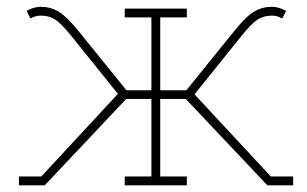

<svg xmlns="http://www.w3.org/2000/svg" viewBox="-20 -554 919 574"><path d="M36.6 0V-26.4H103.5L332.5 -273.4L193.4 -446.3Q162.6 -484.4 144.5 -495.8Q126.5 -507.3 101.6 -507.3Q92.3 -507.3 84.7 -504.9Q77.1 -502.4 71.3 -498.5L59.6 -521Q68.4 -526.9 79.8 -530.3Q91.3 -533.7 101.6 -533.7Q129.9 -533.7 153.8 -520Q177.7 -506.3 212.9 -463.4L357.9 -284.2H432.6V-502H353V-528.3H538.6V-502H459V-284.2H537.1L682.1 -463.4Q716.8 -506.3 740.7 -520Q764.6 -533.7 793.5 -533.7Q803.2 -533.7 814.7 -530.3Q826.2 -526.9 835.4 -521L823.7 -498.5Q817.4 -502.4 809.8 -504.9Q802.2 -507.3 793.5 -507.3Q768.6 -507.3 750.5 -495.8Q732.4 -484.4 701.7 -446.3L561.5 -272L789.6 -26.4H856.4V0H779.3L535.2 -258.3H459V-26.4H538.6V0H353V-26.4H432.6V-258.3H357.4L113.8 0Z"/></svg>

Font: Roboto Slab LO Thin
Style: Regular
Weight: 250
Designer: Google
Version: Version 2.00;September 28, 2018;FontCreator 11.5.0.2427 64-b